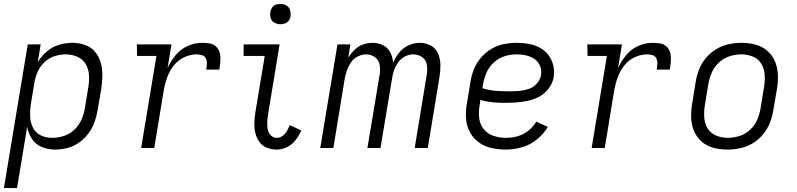

<svg xmlns="http://www.w3.org/2000/svg" viewBox="-25 -757 4077 982"><path d="M-5 205H62L114 -108Q120 -75 138.5 -46.5Q157 -18 189 -5Q221 8 257 8Q288 8 319.5 0Q351 -8 379 -27.5Q407 -47 427 -74Q447 -101 458 -131.5Q469 -162 474 -193L493 -303Q498 -337 498.5 -370.5Q499 -404 490.5 -435.5Q482 -467 461.5 -491.5Q441 -516 410 -527Q379 -538 345 -538Q312 -538 277.5 -528Q243 -518 215 -494Q187 -470 168 -439L183 -530H117ZM242 -52Q210 -52 183 -65Q156 -78 143 -105Q130 -132 129 -163Q128 -194 133 -225L151 -335Q156 -363 168 -390.5Q180 -418 203 -439.5Q226 -461 254.5 -470Q283 -479 311 -479Q342 -479 370 -467Q398 -455 413 -430Q428 -405 430 -374.5Q432 -344 427 -313L409 -203Q404 -173 391.5 -144.5Q379 -116 355 -93.5Q331 -71 301.5 -61.5Q272 -52 242 -52Z M697 0H764L813 -298Q819 -331 830.5 -362.5Q842 -394 864 -422Q886 -450 917.5 -464.5Q949 -479 982 -479Q996 -479 1009.5 -474.5Q1023 -470 1028.5 -457Q1034 -444 1033 -430Q1032 -416 1030 -401H1097Q1100 -422 1102 -442.5Q1104 -463 1100 -482.5Q1096 -502 1082.5 -516.5Q1069 -531 1049 -534.5Q1029 -538 1008 -538Q972 -538 935.5 -522Q899 -506 873.5 -475Q848 -444 832 -409L852 -530H675L676 -471H775Z M1391 8Q1417 8 1443.5 -5Q1470 -18 1487.5 -41.5Q1505 -65 1516 -90L1457 -117Q1451 -102 1443 -87.5Q1435 -73 1421 -62.5Q1407 -52 1391 -52Q1372 -52 1359.5 -65.5Q1347 -79 1344 -97Q1341 -115 1342 -134Q1343 -153 1346 -172L1405 -530H1221V-471H1329L1281 -182Q1277 -155 1276 -128.5Q1275 -102 1281 -77Q1287 -52 1301.5 -31.5Q1316 -11 1340 -1.5Q1364 8 1391 8ZM1409 -633Q1421 -633 1432.5 -637Q1444 -641 1451.5 -651Q1459 -661 1461 -672Q1463 -689 1458.5 -705Q1454 -721 1440 -729Q1426 -737 1409 -737Q1398 -737 1386.5 -733.5Q1375 -730 1367.5 -719.5Q1360 -709 1358 -698Q1355 -681 1359.5 -665Q1364 -649 1378.5 -641Q1393 -633 1409 -633Z M1613 0H1680L1738 -354Q1742 -376 1749.5 -397.5Q1757 -419 1770 -438Q1783 -457 1804.5 -468Q1826 -479 1847 -479Q1872 -479 1892 -465Q1912 -451 1916.5 -426.5Q1921 -402 1917 -377L1854 0H1921L1980 -354Q1983 -376 1990.5 -397.5Q1998 -419 2011.5 -438Q2025 -457 2046 -468Q2067 -479 2088 -479Q2114 -479 2134 -465Q2154 -451 2158 -426.5Q2162 -402 2158 -377L2096 0H2163L2223 -365Q2228 -396 2227.5 -426Q2227 -456 2215.5 -483Q2204 -510 2178.5 -524Q2153 -538 2122 -538Q2094 -538 2065.5 -525.5Q2037 -513 2017 -488.5Q1997 -464 1986 -437Q1983 -465 1971 -489Q1959 -513 1934.5 -525.5Q1910 -538 1881 -538Q1857 -538 1832 -529.5Q1807 -521 1788 -502Q1769 -483 1756 -461L1767 -530H1701Z M2562 8Q2603 8 2644 -3.5Q2685 -15 2720 -43Q2755 -71 2777 -108L2718 -135Q2702 -108 2676.5 -88Q2651 -68 2621.5 -60Q2592 -52 2563 -52Q2530 -52 2499.5 -62Q2469 -72 2449.5 -96Q2430 -120 2426 -152.5Q2422 -185 2428 -218L2432 -246Q2462 -237 2492.5 -234Q2523 -231 2554 -231Q2584 -231 2614.5 -233Q2645 -235 2675.5 -241.5Q2706 -248 2734.5 -263.5Q2763 -279 2782.5 -306Q2802 -333 2807 -363Q2812 -394 2804.5 -423.5Q2797 -453 2779.5 -476Q2762 -499 2736 -513Q2710 -527 2680 -532.5Q2650 -538 2619 -538Q2586 -538 2552.5 -531.5Q2519 -525 2488.5 -507Q2458 -489 2434.5 -461.5Q2411 -434 2398.5 -402Q2386 -370 2381 -337L2363 -227Q2356 -189 2358.5 -151.5Q2361 -114 2377.5 -82.5Q2394 -51 2423 -29.5Q2452 -8 2488 0Q2524 8 2562 8ZM2584 -290Q2548 -290 2512 -292.5Q2476 -295 2442 -306L2446 -328Q2451 -358 2464 -387Q2477 -416 2502 -438.5Q2527 -461 2557.5 -470Q2588 -479 2618 -479Q2643 -479 2666.5 -473.5Q2690 -468 2709 -455Q2728 -442 2737 -419.5Q2746 -397 2742 -373Q2738 -349 2720.5 -329.5Q2703 -310 2679 -302Q2655 -294 2631.5 -292Q2608 -290 2584 -290Z M3001 0H3068L3117 -298Q3123 -331 3134.5 -362.5Q3146 -394 3168 -422Q3190 -450 3221.5 -464.5Q3253 -479 3286 -479Q3300 -479 3313.5 -474.5Q3327 -470 3332.5 -457Q3338 -444 3337 -430Q3336 -416 3334 -401H3401Q3404 -422 3406 -442.5Q3408 -463 3404 -482.5Q3400 -502 3386.5 -516.5Q3373 -531 3353 -534.5Q3333 -538 3312 -538Q3276 -538 3239.5 -522Q3203 -506 3177.5 -475Q3152 -444 3136 -409L3156 -530H2979L2980 -471H3079Z M3695 8Q3728 8 3761 1Q3794 -6 3824.5 -24Q3855 -42 3877.5 -69.5Q3900 -97 3912.5 -128.5Q3925 -160 3930 -193L3949 -303Q3955 -339 3953.5 -375.5Q3952 -412 3938.5 -443.5Q3925 -475 3899 -497.5Q3873 -520 3838.5 -529Q3804 -538 3768 -538Q3736 -538 3702.5 -531Q3669 -524 3639 -506Q3609 -488 3586 -461Q3563 -434 3550.5 -402Q3538 -370 3533 -337L3515 -227Q3509 -191 3510 -155Q3511 -119 3524.5 -87Q3538 -55 3564 -32.5Q3590 -10 3624.5 -1Q3659 8 3695 8ZM3697 -52Q3666 -52 3638 -63.5Q3610 -75 3594.5 -100Q3579 -125 3577 -156Q3575 -187 3580 -218L3598 -328Q3603 -357 3615.5 -386Q3628 -415 3652.5 -437.5Q3677 -460 3707 -469.5Q3737 -479 3767 -479Q3797 -479 3825.5 -467.5Q3854 -456 3869 -430.5Q3884 -405 3886 -374.5Q3888 -344 3883 -313L3865 -203Q3860 -173 3847.5 -144Q3835 -115 3810.5 -92.5Q3786 -70 3756 -61Q3726 -52 3697 -52Z"/></svg>

Font: Iosevka Sparkle Light
Style: Italic
Weight: 300
Italic angle: -9°
Designer: Belleve Invis
Foundry: Belleve Invis
Version: Version 4.5.0; ttfautohint (v1.8.3)